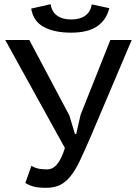

<svg xmlns="http://www.w3.org/2000/svg" viewBox="-20 -891 649 917"><path d="M311 -340 338 -251H344L365 -343L507 -700H609L413 -238Q384 -171 362 -124.5Q340 -78 316.5 -49Q293 -20 266 -7Q239 6 200 6Q164 6 142.5 0.5Q121 -5 101 -17L130 -99Q151 -87 169.5 -84.5Q188 -82 204 -82Q233 -82 253.5 -107.5Q274 -133 290 -184L5 -700H120ZM222 -871Q227 -835 252.5 -816.5Q278 -798 320 -798Q362 -798 387.5 -816.5Q413 -835 418 -870L502 -852Q489 -797 445 -766Q401 -735 319 -735Q240 -735 189.5 -762Q139 -789 129 -850Z"/></svg>

Font: PT Sans Caption
Style: Regular
Weight: 400
Designer: A.Korolkova, O.Umpeleva, V.Yefimov
Foundry: ParaType Ltd
Version: Version 2.004W OFL